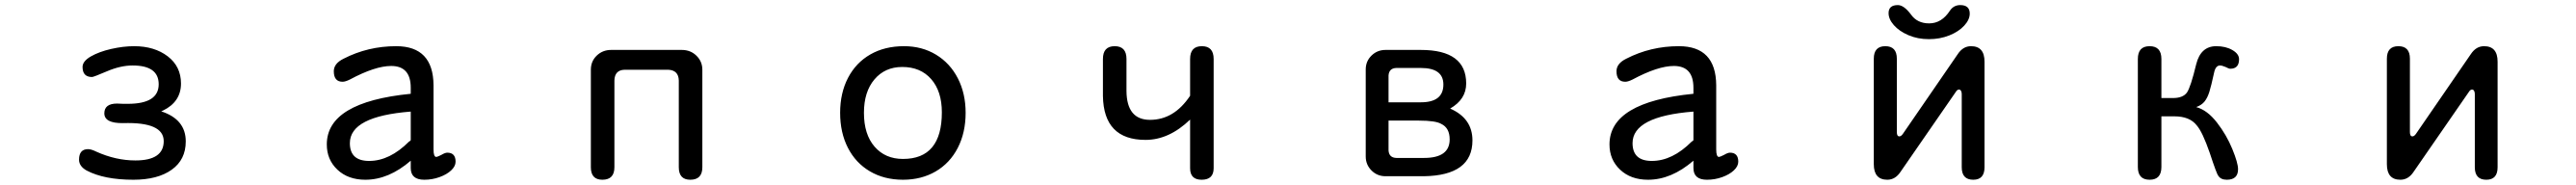

<svg xmlns="http://www.w3.org/2000/svg" viewBox="-20 -679 10040 721"><path d="M704.1 -127.9Q704.1 -56.6 649.4 -17.6Q594.7 21.5 500 21.5Q385.7 21.5 317.4 -14.6Q288.1 -31.2 288.1 -56.6Q288.1 -97.7 323.2 -97.7Q335.9 -97.7 355.5 -87.9Q431.6 -53.7 507.8 -53.7Q618.2 -53.7 618.2 -128.9Q618.2 -204.1 460 -199.2Q386.7 -198.2 386.7 -237.3Q386.7 -275.4 436.5 -275.4L460 -274.4H478.5Q598.6 -274.4 598.6 -350.6Q598.6 -423.8 497.1 -423.8Q450.2 -423.8 397.5 -401.4Q344.7 -378.9 338.9 -378.9Q301.8 -378.9 301.8 -418Q301.8 -440.4 334 -459Q366.2 -477.5 413.6 -488.3Q460.9 -499 502.9 -499Q582 -499 633.8 -459.5Q685.5 -419.9 685.5 -353.5Q685.5 -282.2 615.2 -248L608.4 -245.1Q704.1 -213.9 704.1 -127.9Z M1404.3 21.5Q1336.9 21.5 1295.4 -17.6Q1253.9 -56.6 1253.9 -116.2Q1253.9 -281.2 1581.1 -313.5V-336.9Q1581.1 -421.9 1504.9 -421.9Q1442.4 -421.9 1343.8 -369.1Q1326.2 -360.4 1315.4 -360.4Q1281.2 -360.4 1281.2 -401.4Q1281.2 -431.6 1319.3 -450.2Q1414.1 -499 1524.4 -499Q1668.9 -499 1669.9 -346.7V-96.7Q1669.9 -67.4 1680.7 -67.4Q1684.6 -67.4 1700.2 -75.2Q1714.8 -84 1723.6 -84Q1755.9 -84 1755.9 -48.8Q1755.9 -31.2 1738.8 -15.1Q1721.7 1 1693.4 11.2Q1665 21.5 1633.8 21.5Q1581.1 21.5 1581.1 -24.4V-52.7Q1495.1 21.5 1404.3 21.5ZM1343.8 -121.1Q1343.8 -51.8 1418.9 -51.8Q1499 -51.8 1574.2 -127Q1581.1 -130.9 1581.1 -132.8V-244.1Q1343.8 -225.6 1343.8 -121.1Z M2585 -407.2H2415Q2376 -406.2 2375 -365.2V-27.3Q2375 21.5 2328.1 21.5Q2283.2 21.5 2283.2 -27.3V-407.2Q2283.2 -440.4 2306.2 -462.4Q2329.1 -484.4 2362.3 -484.4H2637.7Q2671.9 -484.4 2694.8 -461.9Q2717.8 -439.5 2717.8 -407.2V-27.3Q2717.8 21.5 2670.9 21.5Q2626 21.5 2626 -27.3V-365.2Q2625 -405.3 2585 -407.2Z M3744.1 -239.3Q3744.1 -162.1 3713.4 -102.5Q3682.6 -43 3627 -10.7Q3571.3 21.5 3500 21.5Q3426.8 21.5 3371.1 -11.2Q3315.4 -43.9 3285.2 -103Q3254.9 -162.1 3254.9 -239.3Q3254.9 -316.4 3285.6 -375.5Q3316.4 -434.6 3372.6 -466.8Q3428.7 -499 3503.9 -499Q3574.2 -499 3628.9 -465.8Q3683.6 -432.6 3713.9 -373.5Q3744.1 -314.5 3744.1 -239.3ZM3347.7 -239.3Q3347.7 -155.3 3389.2 -107.4Q3430.7 -59.6 3500 -59.6Q3651.4 -59.6 3651.4 -241.2Q3651.4 -323.2 3609.9 -370.6Q3568.4 -418 3497.1 -418Q3429.7 -418 3388.7 -369.6Q3347.7 -321.3 3347.7 -239.3Z M4445.3 -133.8Q4282.2 -133.8 4279.3 -304.7V-449.2Q4279.3 -499 4325.2 -499Q4371.1 -499 4371.1 -449.2V-324.2Q4372.1 -211.9 4462.9 -211.9Q4556.6 -211.9 4619.1 -305.7V-449.2Q4619.1 -499 4665 -499Q4710.9 -499 4710.9 -449.2V-23.4Q4710.9 21.5 4664.1 21.5Q4619.1 21.5 4619.1 -23.4V-212.9Q4537.1 -133.8 4445.3 -133.8Z M5719.7 -131.8Q5719.7 4.9 5530.3 7.8H5380.9Q5348.6 7.8 5326.2 -14.6Q5303.7 -37.1 5303.7 -69.3V-408.2Q5303.7 -440.4 5326.2 -462.4Q5348.6 -484.4 5380.9 -484.4H5518.6Q5695.3 -484.4 5695.3 -353.5Q5695.3 -292 5632.8 -255.9Q5719.7 -217.8 5719.7 -131.8ZM5606.4 -349.6Q5606.4 -414.1 5518.6 -414.1H5422.9Q5394.5 -413.1 5392.6 -384.8V-280.3H5518.6Q5606.4 -280.3 5606.4 -349.6ZM5422.9 -63.5H5531.2Q5630.9 -63.5 5630.9 -135.7Q5630.9 -180.7 5597.7 -196.3Q5576.2 -209 5510.7 -209H5392.6V-92.8Q5394.5 -64.5 5422.9 -63.5Z M6404.3 21.5Q6336.9 21.5 6295.4 -17.6Q6253.9 -56.6 6253.9 -116.2Q6253.9 -281.2 6581.1 -313.5V-336.9Q6581.1 -421.9 6504.9 -421.9Q6442.4 -421.9 6343.8 -369.1Q6326.2 -360.4 6315.4 -360.4Q6281.2 -360.4 6281.2 -401.4Q6281.2 -431.6 6319.3 -450.2Q6414.1 -499 6524.4 -499Q6668.9 -499 6669.9 -346.7V-96.7Q6669.9 -67.4 6680.7 -67.4Q6684.6 -67.4 6700.2 -75.2Q6714.8 -84 6723.6 -84Q6755.9 -84 6755.9 -48.8Q6755.9 -31.2 6738.8 -15.1Q6721.7 1 6693.4 11.2Q6665 21.5 6633.8 21.5Q6581.1 21.5 6581.1 -24.4V-52.7Q6495.1 21.5 6404.3 21.5ZM6343.8 -121.1Q6343.8 -51.8 6418.9 -51.8Q6499 -51.8 6574.2 -127Q6581.1 -130.9 6581.1 -132.8V-244.1Q6343.8 -225.6 6343.8 -121.1Z M7428.7 -623Q7453.1 -587.9 7500 -587.9Q7548.8 -587.9 7581.1 -637.7Q7595.7 -659.2 7621.1 -659.2Q7658.2 -659.2 7658.2 -626Q7658.2 -602.5 7636.7 -579.1Q7615.2 -555.7 7578.6 -541Q7542 -526.4 7499 -526.4Q7455.1 -526.4 7418.9 -542Q7382.8 -557.6 7362.3 -581.1Q7341.8 -604.5 7341.8 -627.9Q7341.8 -659.2 7377.9 -659.2Q7401.4 -659.2 7428.7 -623ZM7616.2 -330.1Q7609.4 -330.1 7603.5 -320.3L7388.7 -9.8Q7368.2 21.5 7336.9 21.5Q7284.2 21.5 7284.2 -39.1V-450.2Q7284.2 -499 7329.1 -499Q7374 -499 7374 -450.2V-164.1Q7374 -147.5 7383.8 -147.5Q7390.6 -147.5 7397.5 -157.2L7611.3 -467.8Q7631.8 -499 7663.1 -499Q7715.8 -499 7715.8 -438.5V-27.3Q7715.8 21.5 7671.9 21.5Q7627 21.5 7627 -27.3V-312.5Q7627 -320.3 7624 -325.2Q7621.1 -330.1 7616.2 -330.1Z M8504.9 -318.4Q8519.5 -339.8 8541 -428.7Q8558.6 -499 8619.1 -499Q8656.2 -499 8682.1 -483.9Q8708 -468.8 8708 -448.2Q8708 -411.1 8673.8 -411.1Q8668 -411.1 8655.3 -418Q8641.6 -423.8 8633.8 -423.8Q8616.2 -423.8 8610.4 -394.5Q8599.6 -344.7 8592.3 -321.3Q8585 -297.9 8573.7 -283.7Q8562.5 -269.5 8541 -261.7Q8584 -250 8621.6 -201.7Q8659.2 -153.3 8681.6 -98.6Q8704.1 -43.9 8704.1 -19.5Q8704.1 21.5 8660.2 21.5Q8636.7 21.5 8627 5.9Q8621.1 0 8593.8 -83Q8565.4 -165 8543 -190.4Q8515.6 -225.6 8456.1 -225.6H8405.3V-28.3Q8405.3 21.5 8359.4 21.5Q8313.5 21.5 8313.5 -28.3V-449.2Q8313.5 -499 8359.4 -499Q8405.3 -499 8405.3 -449.2V-296.9H8450.2Q8489.3 -296.9 8504.9 -318.4Z M9616.2 -330.1Q9609.4 -330.1 9603.5 -320.3L9388.7 -9.8Q9368.2 21.5 9336.9 21.5Q9284.2 21.5 9284.2 -39.1V-450.2Q9284.2 -499 9329.1 -499Q9374 -499 9374 -450.2V-164.1Q9374 -147.5 9383.8 -147.5Q9390.6 -147.5 9397.5 -157.2L9611.3 -467.8Q9631.8 -499 9663.1 -499Q9715.8 -499 9715.8 -438.5V-27.3Q9715.8 21.5 9671.9 21.5Q9627 21.5 9627 -27.3V-312.5Q9627 -320.3 9624 -325.2Q9621.1 -330.1 9616.2 -330.1Z"/></svg>

Font: KTXP_ComRound
Style: Medium
Weight: 500
Version: Version 1.01;May 16, 2022;FontCreator 13.0.0.2683 64-bit